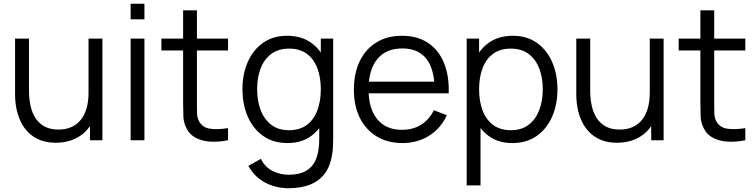

<svg xmlns="http://www.w3.org/2000/svg" viewBox="-20 -745 4016 1020"><path d="M276.3 13.3Q227.8 13.3 191.7 -1.5Q155.5 -16.3 130.2 -41.8Q105 -67.3 89.5 -100.2Q74 -133.2 67 -169.8Q60 -206.5 60 -243V-540H134V-264.3Q134 -219.8 142.5 -181.9Q151 -144 169.8 -115.8Q188.7 -87.7 218.4 -72.2Q248.2 -56.7 290.7 -56.7Q329.5 -56.7 359.3 -70Q389.2 -83.3 409.3 -108.6Q429.5 -133.8 439.9 -170.1Q450.3 -206.3 450.3 -252L502.3 -240.3Q502.3 -157.3 473.3 -100.8Q444.3 -44.3 393.4 -15.5Q342.5 13.3 276.3 13.3ZM524 0H458V-133H450.3V-540H524Z M747.3 -642.3H674V-725H747.3ZM747.3 0H674V-540H747.3Z M1191.5 -64.3V0Q1145.8 9.5 1101.6 7.6Q1057.3 5.7 1022.6 -11.4Q987.8 -28.5 970.2 -64.3Q955.5 -94.3 954.2 -125.2Q952.8 -156.2 952.8 -195.7V-690H1026.2V-198.3Q1026.2 -164.5 1026.9 -141.8Q1027.7 -119 1037.2 -101.3Q1055.2 -67.8 1094.3 -61.5Q1133.5 -55.2 1191.5 -64.3ZM1191.5 -477H837.5V-540H1191.5Z M1512.3 255Q1471 255 1430.8 242.8Q1390.7 230.5 1356.6 204.2Q1322.5 178 1299.3 136L1366 99Q1388.3 144 1429.1 163.7Q1469.8 183.3 1512.7 183.3Q1571.2 183.3 1607.3 161.8Q1643.5 140.2 1659.9 97.6Q1676.3 55 1676 -8.3V-152.7H1684.3V-540H1750V-7.7Q1750 15.3 1748.8 36.6Q1747.5 57.8 1744 78.7Q1734.3 138.8 1704.8 177.8Q1675.2 216.8 1626.8 235.9Q1578.5 255 1512.3 255ZM1507.7 15Q1431.8 15 1378.3 -22.7Q1324.8 -60.3 1296.4 -125Q1268 -189.7 1268 -270.7Q1268 -351.2 1296.2 -415.6Q1324.5 -480 1377.5 -517.5Q1430.5 -555 1504.7 -555Q1580.7 -555 1632.7 -518Q1684.7 -481 1711.3 -416.7Q1738 -352.3 1738 -270.7Q1738 -190 1711.4 -125.3Q1684.8 -60.7 1633.5 -22.8Q1582.2 15 1507.7 15ZM1515 -53.3Q1572.5 -53.3 1610.1 -81.5Q1647.7 -109.7 1666 -158.8Q1684.3 -208 1684.3 -270.7Q1684.3 -334 1665.8 -382.8Q1647.3 -431.7 1610.1 -459.2Q1572.8 -486.7 1516.7 -486.7Q1458.5 -486.7 1420.6 -458.1Q1382.7 -429.5 1364.3 -380.6Q1346 -331.7 1346 -270.7Q1346 -209.2 1364.8 -159.9Q1383.7 -110.7 1421.2 -82Q1458.7 -53.3 1515 -53.3Z M2118.3 15Q2039.7 15 1981.8 -19.9Q1923.8 -54.8 1891.9 -118.4Q1860 -182 1860 -267.7Q1860 -356.2 1891.5 -420.7Q1923 -485.2 1980.3 -520.1Q2037.7 -555 2115.7 -555Q2195.7 -555 2252.2 -518.3Q2308.7 -481.7 2337.7 -413.2Q2366.7 -344.7 2363.8 -249.3H2289V-275.3Q2287 -380.5 2243.8 -434.1Q2200.5 -487.7 2117.7 -487.7Q2030.5 -487.7 1984.2 -431.1Q1938 -374.5 1938 -270Q1938 -167.8 1984.2 -111.6Q2030.5 -55.3 2115.7 -55.3Q2173.7 -55.3 2216.8 -82.2Q2260 -109 2285 -159.3L2353.7 -133Q2321.5 -62.3 2259.2 -23.7Q2197 15 2118.3 15ZM2324.7 -249.3H1912V-311H2324.7Z M2701.8 15Q2627.3 15 2576 -22.8Q2524.7 -60.7 2498.1 -125.3Q2471.5 -190 2471.5 -270.7Q2471.5 -352.3 2498.2 -416.7Q2524.8 -481 2576.8 -518Q2628.8 -555 2704.8 -555Q2779 -555 2832 -517.5Q2885 -480 2913.2 -415.6Q2941.5 -351.2 2941.5 -270.7Q2941.5 -189.7 2913.1 -125Q2884.7 -60.3 2831.2 -22.7Q2777.7 15 2701.8 15ZM2532.8 240H2459.2V-540H2525.2V-133.3H2532.8ZM2694.5 -53.3Q2750.8 -53.3 2788.3 -82Q2825.8 -110.7 2844.7 -159.9Q2863.5 -209.2 2863.5 -270.7Q2863.5 -331.7 2845 -380.6Q2826.5 -429.5 2788.8 -458.1Q2751 -486.7 2692.8 -486.7Q2636.7 -486.7 2599.4 -459.2Q2562.2 -431.7 2543.7 -382.8Q2525.2 -334 2525.2 -270.7Q2525.2 -208 2543.5 -158.8Q2561.8 -109.7 2599.4 -81.5Q2637 -53.3 2694.5 -53.3Z M3257.8 13.3Q3209.3 13.3 3173.2 -1.5Q3137 -16.3 3111.8 -41.8Q3086.5 -67.3 3071 -100.2Q3055.5 -133.2 3048.5 -169.8Q3041.5 -206.5 3041.5 -243V-540H3115.5V-264.3Q3115.5 -219.8 3124 -181.9Q3132.5 -144 3151.3 -115.8Q3170.2 -87.7 3199.9 -72.2Q3229.7 -56.7 3272.2 -56.7Q3311 -56.7 3340.8 -70Q3370.7 -83.3 3390.8 -108.6Q3411 -133.8 3421.4 -170.1Q3431.8 -206.3 3431.8 -252L3483.8 -240.3Q3483.8 -157.3 3454.8 -100.8Q3425.8 -44.3 3374.9 -15.5Q3324 13.3 3257.8 13.3ZM3505.5 0H3439.5V-133H3431.8V-540H3505.5Z M3939.5 -64.3V0Q3893.8 9.5 3849.6 7.6Q3805.3 5.7 3770.6 -11.4Q3735.8 -28.5 3718.2 -64.3Q3703.5 -94.3 3702.2 -125.2Q3700.8 -156.2 3700.8 -195.7V-690H3774.2V-198.3Q3774.2 -164.5 3774.9 -141.8Q3775.7 -119 3785.2 -101.3Q3803.2 -67.8 3842.3 -61.5Q3881.5 -55.2 3939.5 -64.3ZM3939.5 -477H3585.5V-540H3939.5Z"/></svg>

Font: Manrope Variable Light
Style: Regular
Weight: 200
Designer: Mikhail Sharanda
Foundry: Mikhail Sharanda
Version: Version 4.505